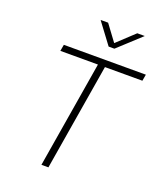

<svg xmlns="http://www.w3.org/2000/svg" viewBox="-168 -1053 982 1160"><g transform="rotate(20 323.0 -472.5)"><path d="M110.8 -686 118.2 -727.5H645.5L638.2 -686H397.5L283.7 0H238.8L352.5 -686ZM323.7 -944.8 400.4 -841.3 511.2 -944.8H558.6L558.1 -943.4L413.1 -810.1H376L276.4 -943.4L276.9 -944.8Z"/></g></svg>

Font: Inter 24pt ExtraLight
Style: Italic
Weight: 250
Italic angle: -9.3988°
Version: Version 4.001;git-66647c0bb